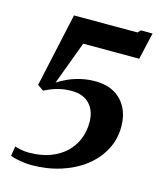

<svg xmlns="http://www.w3.org/2000/svg" viewBox="-115 -838 771 934"><g transform="rotate(15 270.5 -371.5)"><path d="M33.5 -53Q46.5 -49 65.5 -45.2Q84.5 -41.5 104.5 -41.5Q164 -41.5 210 -58.2Q256 -75 287.8 -104.8Q319.5 -134.5 335.8 -174Q352 -213.5 352 -258.5Q352.5 -317 320.2 -351.2Q288 -385.5 229 -385.5Q199.5 -385.5 175 -380.2Q150.5 -375 130.2 -367Q110 -359 93.5 -350.5L63.5 -372L144.5 -743H464.5L477.5 -757H536.5L505.5 -621.5L223.5 -622L142.5 -404.5Q167.5 -420.5 196 -433Q224.5 -445.5 257.5 -453Q290.5 -460.5 329 -460.5Q385 -460.5 424.8 -437.8Q464.5 -415 485.8 -374.2Q507 -333.5 507 -279.5Q507 -216 478.5 -162.2Q450 -108.5 398.8 -69Q347.5 -29.5 279 -7.8Q210.5 14 130.5 14Q113 14 93 11.2Q73 8.5 55 4.5Q37 0.5 25.5 -4Z"/></g></svg>

Font: Merriweather 72pt ExtraBold
Style: Italic
Weight: 800
Italic angle: -7.8°
Version: Version 2.101